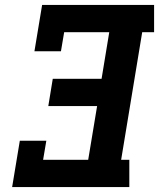

<svg xmlns="http://www.w3.org/2000/svg" viewBox="-20 -755 642 775"><path d="M29 0 60 -187H167L154 -110H336L372 -327H175L193 -437H390L421 -625H239L226 -548H119L150 -735H602V-625H554L469 -110H502V0Z"/></svg>

Font: Iosevka Etoile Extrabold
Style: Italic
Weight: 800
Italic angle: -9°
Designer: Belleve Invis
Foundry: Belleve Invis
Version: Version 22.1.2; ttfautohint (v1.8.4)